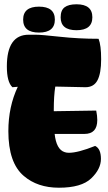

<svg xmlns="http://www.w3.org/2000/svg" viewBox="-20 -876 502 896"><path d="M379 -469 238 -472Q231 -429 231 -364V-357Q411 -360 429 -360Q434 -335 434 -316Q434 -251 374 -251H235Q243 -178 282 -166Q290 -163 302 -163Q344 -163 424 -195Q451 -182 451 -134.5Q451 -87 405.5 -43.5Q360 0 255 0Q155 0 91 -55Q19 -116 19 -264Q19 -378 63 -471L38 -469Q12 -493 12 -566Q12 -714 114 -714Q119 -714 146 -714Q173 -714 259.5 -704.5Q346 -695 440 -695Q452 -665 452 -599.5Q452 -534 435 -501.5Q418 -469 379 -469ZM162 -845Q236 -845 236 -784.5Q236 -724 162 -724Q88 -724 88 -784.5Q88 -845 162 -845ZM337 -856Q411 -856 411 -795.5Q411 -735 337 -735Q263 -735 263 -795Q263 -828 281.5 -842Q300 -856 337 -856Z"/></svg>

Font: Chela One
Style: Regular
Weight: 400
Designer: Miguel Hernandez
Foundry: LatinoType
Version: Version 1.001